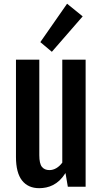

<svg xmlns="http://www.w3.org/2000/svg" viewBox="-20 -988 539 1016"><path d="M64.5 -672.4V-157.2C64.5 -101.9 75.1 -60.5 96.4 -33.2C117.8 -5.9 148.1 7.8 187.5 7.8C199.9 7.8 212.2 6.5 224.6 3.9C237 1.3 249.1 -3 261 -9C272.9 -15.1 284.3 -23.2 295.2 -33.4C306.1 -43.7 316.4 -56.5 326.2 -71.8H326.7L338.9 0H433.1V-672.4H309.6V-127.4C300.1 -114.7 289.6 -105 277.8 -98.1C266.1 -91.3 254.1 -87.9 241.7 -87.9C224.1 -87.9 210.8 -93.7 201.7 -105.2C192.5 -116.8 188 -137.4 188 -167V-672.4ZM193.4 -765.1 254.4 -713.9 417.5 -901.4 335 -968.3Z"/></svg>

Font: Fjalla One
Style: Regular
Weight: 400
Designer: Irina Smirnova
Foundry: Irina Smirnova
Version: Version 1.001